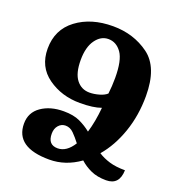

<svg xmlns="http://www.w3.org/2000/svg" viewBox="-132 -835 896 956"><g transform="rotate(20 316.0 -356.5)"><path d="M606 -69Q557 -69 522.5 -79.5Q488 -90 462 -107Q516 -170 547 -259.5Q578 -349 578 -452Q578 -604 496.5 -663.5Q415 -723 306 -723Q190 -723 113.5 -665.5Q37 -608 37 -507Q37 -411 110 -359Q183 -307 280 -307Q351 -307 392 -322Q385 -246 367 -187Q340 -209 306 -225Q272 -241 220 -241Q149 -241 101.5 -208Q54 -175 54 -116Q54 10 233 10Q319 10 394 -44Q419 -21 453 -5.5Q487 10 534 10Q604 10 606 -69ZM307 -372Q264 -372 237.5 -406Q211 -440 211 -510Q211 -578 238.5 -616.5Q266 -655 306 -655Q348 -655 375.5 -616.5Q403 -578 403 -484Q403 -440 398 -400Q384 -387 357.5 -379.5Q331 -372 307 -372ZM201 -116Q201 -143 216 -160Q231 -177 253 -177Q277 -177 296 -158Q315 -139 335 -113Q300 -57 253 -57Q201 -57 201 -116Z"/></g></svg>

Font: Noto Serif Armenian SemiCondensed Extra
Style: Regular
Weight: 800
Width: 4
Designer: Monotype Design Team
Foundry: Monotype Imaging Inc.
Version: Version 1.901